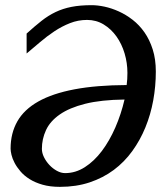

<svg xmlns="http://www.w3.org/2000/svg" viewBox="-20 -707 641 743"><path d="M461.9 -321.8Q371.1 -320.8 309.8 -305.4Q248.5 -290 211.2 -263.9Q173.8 -237.8 158 -203.4Q142.1 -168.9 142.1 -130.9Q142.1 -115.2 150.1 -98.9Q158.2 -82.5 171.1 -68.6Q184.1 -54.7 200.2 -45.9Q216.3 -37.1 231.9 -37.1Q272.5 -37.1 308.6 -60.3Q344.7 -83.5 374.3 -122.8Q403.8 -162.1 426.3 -213.6Q448.7 -265.1 461.9 -321.8ZM583 -430.2Q583 -373.5 573 -318.6Q563 -263.7 542.7 -214.1Q522.5 -164.6 491.9 -122.3Q461.4 -80.1 420.2 -49.3Q378.9 -18.6 326.9 -1.2Q274.9 16.1 211.9 16.1Q173.8 16.1 144.8 7.8Q115.7 -0.5 94.5 -13.9Q73.2 -27.3 59.1 -43.9Q44.9 -60.5 36.4 -76.9Q27.8 -93.3 24.4 -107.9Q21 -122.6 21 -131.8Q21 -191.4 47.1 -237.3Q73.2 -283.2 128.2 -314.2Q183.1 -345.2 268.1 -361.3Q353 -377.4 470.2 -377.9Q471.7 -390.1 472.4 -401.1Q473.1 -412.1 473.1 -424.8Q473.1 -463.4 462.2 -500.2Q451.2 -537.1 430.7 -565.9Q410.2 -594.7 381.3 -612.3Q352.5 -629.9 316.9 -629.9Q282.2 -629.9 250.7 -617.4Q219.2 -605 190.2 -585.7Q161.1 -566.4 134.5 -543.5Q107.9 -520.5 83 -500V-577.1Q114.3 -605.5 140.6 -626.2Q167 -647 195.1 -660.4Q223.1 -673.8 256.6 -680.4Q290 -687 335 -687Q357.4 -687 384.8 -681.2Q412.1 -675.3 439.7 -662.8Q467.3 -650.4 493.2 -630.4Q519 -610.4 539.1 -581.8Q559.1 -553.2 571 -515.6Q583 -478 583 -430.2Z"/></svg>

Font: Charis SIL Eur
Style: Italic
Weight: 400
Italic angle: -11°
Foundry: SIL International
Version: Version 5.000